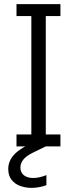

<svg xmlns="http://www.w3.org/2000/svg" viewBox="-20 -710 373 931"><path d="M60 0V-58H132V-632H60V-690H273V-632H202V-58H273V0ZM183 -38 202 0 142 29Q107 46 93 64Q79 82 79 102Q79 127 96 140Q113 153 141 153Q171 153 205 139V188Q189 194 170 197.5Q151 201 133 201Q105 201 79 192Q53 183 36.5 162.5Q20 142 20 109Q20 86 30.5 65Q41 44 65 24.5Q89 5 128 -13Z"/></svg>

Font: Parkinsans Light
Style: Regular
Weight: 300
Designer: Red Stone, Indian Type Foundry
Foundry: Indian Type Foundry
Version: Version 1.000